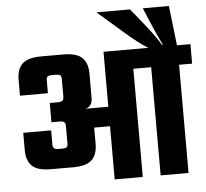

<svg xmlns="http://www.w3.org/2000/svg" viewBox="-56 -894 1023 953"><g transform="rotate(-5 455.0 -417.0)"><path d="M910 -636V-539H845V0H706V-539H617V0H477V-265H398V-184Q398 -131 370.5 -104.5Q343 -78 277 -78H166Q100 -78 72.5 -104.5Q45 -131 45 -184V-270H184V-198Q184 -175 210 -175H233Q248 -175 253.5 -180Q259 -185 259 -198V-283Q259 -298 253 -304Q247 -310 232 -310H189V-406H232Q247 -406 253 -412Q259 -418 259 -433V-519Q259 -533 253.5 -538Q248 -543 233 -543H210Q196 -543 190 -538Q184 -533 184 -519V-455H45V-534Q45 -587 72.5 -613.5Q100 -640 166 -640H277Q343 -640 370.5 -613.5Q398 -587 398 -534V-414Q398 -371 364 -362H477V-636H700Q651 -666 583 -726L459 -834H626L669 -781Q735 -701 769 -646H774Q753 -682 690 -834H820L843 -636Z"/></g></svg>

Font: Teko Semibold
Style: Regular
Weight: 600
Designer: Manushi Parikh, Jonny Pinhorn
Foundry: Indian Type Foundry
Version: Version 1.105;PS 1.0;hotconv 1.0.78;makeotf.lib2.5.61930; tt